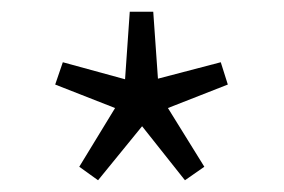

<svg xmlns="http://www.w3.org/2000/svg" viewBox="-20 -809 483 327"><path d="M147 -502 115 -525 176 -625 74 -665 87 -703 193 -674 201 -789H241L249 -675L356 -703L368 -665L266 -625L328 -525L295 -502L222 -594Z"/></svg>

Font: Noto Sans HK Thin Light
Style: Regular
Weight: 300
Version: Version 2.004-H2;hotconv 1.0.118;makeotfexe 2.5.65603